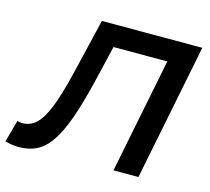

<svg xmlns="http://www.w3.org/2000/svg" viewBox="-141 -820 1038 951"><g transform="rotate(15 378.0 -345.0)"><path d="M32 10Q14 10 -2.5 7.5Q-19 5 -39 0L-8 -113Q5 -109 19 -109Q59 -109 89.5 -138Q120 -167 146 -233Q172 -299 199 -410L268 -700H783L643 0H515L633 -590H357L314 -408Q286 -291 258 -210.5Q230 -130 198 -81.5Q166 -33 126 -11.5Q86 10 32 10Z"/></g></svg>

Font: Montserrat SemiBold
Style: Italic
Weight: 600
Italic angle: -11.3°
Designer: Julieta Ulanovsky
Foundry: Julieta Ulanovsky
Version: Version 9.000; ttfautohint (v1.8.4.7-5d5b)